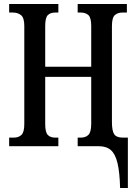

<svg xmlns="http://www.w3.org/2000/svg" viewBox="-20 -734 683 964"><path d="M583 210Q581 131 570 85Q559 39 536.5 19.5Q514 0 475 0H370V-43H385Q410 -43 424 -57Q438 -71 438 -113V-348H207V-111Q207 -70 220 -56.5Q233 -43 257 -43H273V0H26V-43H49Q73 -43 87.5 -56.5Q102 -70 102 -111V-604Q102 -645 85.5 -658Q69 -671 45 -671H26V-714H273V-671H257Q233 -671 220 -658Q207 -645 207 -604V-399H438V-603Q438 -645 424 -658Q410 -671 385 -671H370V-714H617V-671H595Q571 -671 556.5 -658Q542 -645 542 -603V-121Q542 -77 553.5 -60Q565 -43 597 -43H622V210Z"/></svg>

Font: Noto Serif ExtraCondensed Medium
Style: Regular
Weight: 500
Width: 2
Designer: Monotype Design Team
Foundry: Monotype Imaging Inc.
Version: Version 2.015